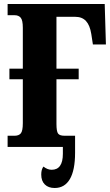

<svg xmlns="http://www.w3.org/2000/svg" viewBox="-20 -734 551 959"><path d="M509 -512H444L436 -564Q429 -608 409.5 -629Q390 -650 356 -650H262V-391H373V-338H262V-115Q262 -78 270 -67Q278 -56 302 -56H355V29Q355 116 329 160.5Q303 205 253 205Q222 205 204 187.5Q186 170 186 138Q186 112 197 98Q217 114 238 114Q294 114 294 34V0H18V-56H53Q74 -56 84 -68Q94 -80 94 -119V-338H27V-391H94V-595Q94 -633 83.5 -645.5Q73 -658 53 -658H18V-714H503Z"/></svg>

Font: Noto Serif CondBlack
Style: Regular
Weight: 900
Width: 3
Designer: Monotype Design Team
Foundry: Monotype Imaging Inc.
Version: Version 1.001